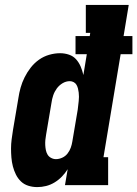

<svg xmlns="http://www.w3.org/2000/svg" viewBox="-20 -755 560 783"><path d="M132 8Q113 8 95.5 2.5Q78 -3 65.5 -15Q53 -27 45 -43Q37 -59 32.5 -76.5Q28 -94 26.5 -112.5Q25 -131 25 -149.5Q25 -168 27.5 -187Q30 -206 33 -225L55 -355Q58 -376 64 -397.5Q70 -419 80.5 -440Q91 -461 105.5 -479.5Q120 -498 139 -511.5Q158 -525 180.5 -531.5Q203 -538 225 -538Q244 -538 261.5 -532Q279 -526 290.5 -513Q302 -500 309 -483.5Q316 -467 320 -449L334 -534H288V-608H346L348 -621H330V-735H505L484 -608H520V-534H472L402 -114H421V0H245L256 -65Q246 -49 232.5 -35Q219 -21 202.5 -11Q186 -1 168 3.5Q150 8 132 8ZM208 -106Q221 -106 234 -112Q247 -118 255.5 -129Q264 -140 268.5 -152.5Q273 -165 275 -178L297 -308Q298 -317 299 -325.5Q300 -334 301 -343Q302 -352 302 -360.5Q302 -369 301 -377.5Q300 -386 298 -394Q296 -402 292 -409Q288 -416 280.5 -420Q273 -424 265 -424Q249 -424 235 -415.5Q221 -407 211.5 -394Q202 -381 197 -366Q192 -351 190 -336L168 -206Q166 -195 165 -184.5Q164 -174 164.5 -163.5Q165 -153 167 -143Q169 -133 174 -124.5Q179 -116 188.5 -111Q198 -106 208 -106Z"/></svg>

Font: Iosevka Curly Slab HvObl
Style: Regular
Weight: 900
Italic angle: -9°
Monospace: yes
Designer: Belleve Invis
Foundry: Belleve Invis
Version: Version 11.1.0; ttfautohint (v1.8.3)